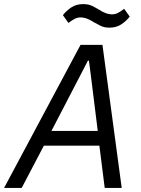

<svg xmlns="http://www.w3.org/2000/svg" viewBox="-47 -917 690 937"><path d="M547 0H464L438 -206H167L59 0H-27L346 -698H453ZM430 -278 398 -536 387 -621H382L337 -534L204 -278ZM487 -782Q462 -782 444 -791Q426 -800 412 -808Q390 -822 375 -827Q360 -832 347 -832Q331 -832 317.5 -825Q304 -818 287 -805L260 -843Q276 -864 300.5 -880.5Q325 -897 359 -897Q385 -897 403 -888Q421 -879 434 -871Q456 -857 471 -852Q486 -847 499 -847Q515 -847 528.5 -854Q542 -861 559 -874L586 -836Q570 -815 545.5 -798.5Q521 -782 487 -782Z"/></svg>

Font: IBM Plex Sans
Style: Italic
Weight: 400
Italic angle: -11.31°
Designer: Mike Abbink, Paul van der Laan, Pieter van Rosmalen
Foundry: Bold Monday
Version: Version 3.201